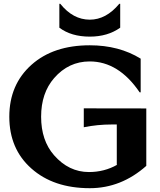

<svg xmlns="http://www.w3.org/2000/svg" viewBox="-20 -987 849 1017"><path d="M294.4 -966.8H299.3Q366.7 -882.8 455.6 -882.8Q542 -882.8 611.8 -966.8H616.7V-840.3Q550.3 -793 455.6 -793Q357.4 -793 294.4 -840.3ZM455.6 9.8Q263.2 9.8 146 -94.7Q29.3 -198.2 29.3 -368.7Q29.3 -539.1 147 -644Q262.7 -747.1 455.6 -747.1Q610.4 -747.1 725.1 -676.3V-498H719.7Q608.4 -661.6 455.1 -661.6Q343.3 -661.6 266.6 -573.2Q197.8 -494.1 197.8 -368.7Q197.8 -243.2 266.1 -165Q344.2 -75.7 451.2 -75.7Q532.7 -75.7 600.6 -114.3H598.6V-327.6H570.3Q497.1 -327.6 423.8 -313V-413.1L754.9 -412.6V-108.4Q621.6 9.8 455.6 9.8Z"/></svg>

Font: Classica
Style: Bold
Weight: 700
Designer: Wojciech Kalinowski "wmk69" (wmk69@o2.pl)
Foundry: Wojciech Kalinowski "wmk69" (wmk69@o2.pl)
Version: Version 2.1.1; 2021-05-14